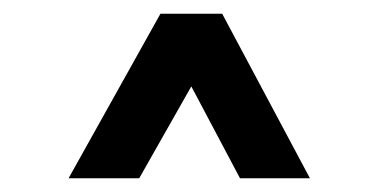

<svg xmlns="http://www.w3.org/2000/svg" viewBox="-20 -730 552 280"><path d="M214 -710H304L432 -470H330L259 -604L183 -470H80Z"/></svg>

Font: Madhuban SemiBold
Style: Regular
Weight: 600
Designer: jaikishan Patel
Foundry: MagicType
Version: Version 1.000